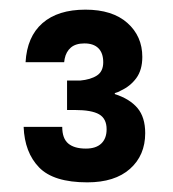

<svg xmlns="http://www.w3.org/2000/svg" viewBox="-20 -874 359 398"><path d="M29 -611H109Q109 -587 121.5 -576.5Q134 -566 158 -566Q179 -566 190 -576.5Q201 -587 201 -606Q201 -628 185.5 -637Q170 -646 135 -646H119V-707H135Q139 -707 140.5 -707Q142 -707 146 -707Q168 -709 181 -717.5Q194 -726 194 -745Q194 -764 184 -774Q174 -784 155 -784Q137 -784 127 -775.5Q117 -767 114 -752L113 -745H33Q36 -798 68 -826Q100 -854 157 -854Q213 -854 244 -826.5Q275 -799 275 -756Q275 -729 262.5 -712Q250 -695 230 -686Q227 -684 224 -683Q221 -682 218 -681V-679Q249 -669 265 -650Q281 -631 281 -598Q281 -552 249.5 -524Q218 -496 161 -496Q91 -496 61 -527Q31 -558 29 -611Z"/></svg>

Font: AF Albert Sans Medium
Style: Regular
Weight: 500
Designer: Andreas Rasmussen
Foundry: a.Foundry
Version: Version 1.300;Glyphs 3.2 (3231)